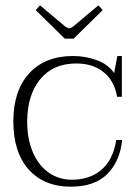

<svg xmlns="http://www.w3.org/2000/svg" viewBox="-20 -690 511 720"><path d="M114 -652 130 -670 224 -591Q234 -584 240 -584Q245 -584 255 -591L349 -670L365 -652L256 -545H223ZM30 -235Q30 -350 89.5 -415Q149 -480 254 -480Q299 -480 341.5 -465Q384 -450 408 -416L420 -480H437V-327H419Q409 -387 368.5 -419.5Q328 -452 266 -452Q179 -452 130.5 -392.5Q82 -333 82 -234Q82 -168 103.5 -118.5Q125 -69 163 -42.5Q201 -16 250 -16Q316 -16 360 -53Q404 -90 416 -165H438Q430 -85 382.5 -37.5Q335 10 246 10Q145 10 87.5 -54.5Q30 -119 30 -235Z"/></svg>

Font: Taviraj ExtraLight
Style: Regular
Weight: 275
Designer: Katatrad Team
Foundry: CadsonDemak
Version: Version 1.001